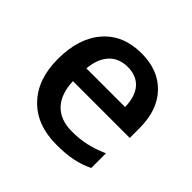

<svg xmlns="http://www.w3.org/2000/svg" viewBox="-142 -700 860 860"><g transform="rotate(45 288.0 -270.0)"><path d="M317.9 9.8C391.6 9.8 444.8 0 501 -26.9V-120.1C438 -92.3 387.2 -81.1 323.2 -81.1C226.1 -81.1 171.4 -139.2 168 -244.1H527.8V-306.2C527.8 -381.8 507.3 -441.4 465.8 -484.9C424.3 -528.3 368.2 -549.8 296.9 -549.8C220.2 -549.8 159.7 -524.4 115.7 -474.1C71.8 -423.8 49.8 -354.5 49.8 -266.1C49.8 -180.2 73.7 -112.8 121.1 -64C168.5 -14.6 233.9 9.8 317.9 9.8ZM296.9 -462.9C369.6 -462.9 413.6 -416.5 415 -327.1H169.9C178.2 -415.5 224.1 -462.9 296.9 -462.9Z"/></g></svg>

Font: Samim Medium
Style: Regular
Weight: 500
Foundry: DejaVu fonts team - Redesigned by Saber Rastikerdar
Version: Version 4.0.5